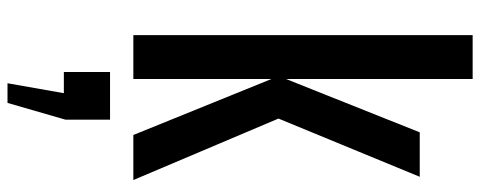

<svg xmlns="http://www.w3.org/2000/svg" viewBox="-389 -519 1229 491"><g transform="rotate(90 225.5 -273.5)"><path d="M69.8 0V-867.7H182.1V-390.6L318.4 -732.4H432.1L283.2 -371.1L440.4 0H325.2L182.1 -353V0ZM192.9 321.8 218.3 177.7H164.1V59.6H286.1V173.3L243.2 321.8Z"/></g></svg>

Font: Antonio SemiBold
Style: Regular
Weight: 600
Designer: Vernon Adams
Foundry: Vernon Adams
Version: Version 1.002